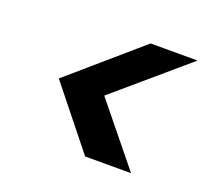

<svg xmlns="http://www.w3.org/2000/svg" viewBox="-85 -686 749 672"><g transform="rotate(20 289.5 -350.0)"><path d="M545 -575 280 -348 461 -125H290L110 -350L370 -575Z"/></g></svg>

Font: DM Sans 18pt
Style: Bold Italic
Weight: 700
Italic angle: -10°
Designer: Colophon Foundry, Jonny Pinhorn
Foundry: Colophon Foundry
Version: Version 4.004;gftools[0.9.30]